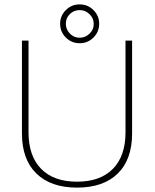

<svg xmlns="http://www.w3.org/2000/svg" viewBox="-20 -845 707 875"><path d="M582 -237Q582 -118 516.5 -54Q451 10 331 10Q212 10 146 -54Q80 -118 80 -237V-660H110V-242Q110 -134 167.5 -75.5Q225 -17 331 -17Q437 -17 494.5 -75.5Q552 -134 552 -242V-660H582ZM254 -737Q254 -773 280 -799Q306 -825 343 -825Q380 -825 406 -799Q432 -773 432 -737Q432 -700 406 -674Q380 -648 343 -648Q306 -648 280 -674Q254 -700 254 -737ZM407 -737Q407 -762 388 -780.5Q369 -799 343 -799Q317 -799 298.5 -781Q280 -763 280 -737Q280 -711 298.5 -692Q317 -673 343 -673Q369 -673 388.5 -692Q408 -711 407 -737Z"/></svg>

Font: Human Sans ExtraLight
Style: Regular
Weight: 200
Designer: Tim Radville
Foundry: Continuum
Version: Version 1.000;FEAKit 1.0